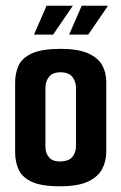

<svg xmlns="http://www.w3.org/2000/svg" viewBox="-20 -647 425 672"><path d="M190 5Q124 5 90.5 -11Q57 -27 45 -54Q33 -81 33 -113V-358Q33 -391 45 -417.5Q57 -444 91.5 -460Q126 -476 193 -476Q253 -476 288 -460.5Q323 -445 337.5 -419Q352 -393 352 -360V-117Q352 -82 337 -54.5Q322 -27 287 -11Q252 5 190 5ZM189 -82Q220 -82 233 -97.5Q246 -113 246 -136V-340Q246 -361 233.5 -377.5Q221 -394 192 -394Q164 -394 151.5 -378Q139 -362 139 -340V-133Q139 -112 151 -97Q163 -82 189 -82ZM99 -526 143 -627H235L166 -526ZM222 -526 266 -627H358L289 -526Z"/></svg>

Font: Smooch Sans Thin
Style: Bold
Weight: 700
Version: Version 1.010